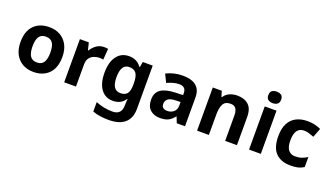

<svg xmlns="http://www.w3.org/2000/svg" viewBox="-83 -1401 3942 2282"><g transform="rotate(20 1888.0 -260.0)"><path d="M574 -274Q574 -138 502.5 -64Q431 10 308 10Q232 10 172.5 -23Q113 -56 79 -119.5Q45 -183 45 -274Q45 -410 116 -483Q187 -556 311 -556Q388 -556 447 -523Q506 -490 540 -427.5Q574 -365 574 -274ZM197 -274Q197 -193 223.5 -151.5Q250 -110 310 -110Q369 -110 395.5 -151.5Q422 -193 422 -274Q422 -355 395.5 -395.5Q369 -436 309 -436Q250 -436 223.5 -395.5Q197 -355 197 -274Z M1002 -556Q1013 -556 1028 -555Q1043 -554 1052 -552L1041 -412Q1034 -414 1020.5 -415.5Q1007 -417 997 -417Q959 -417 924 -403.5Q889 -390 867.5 -360Q846 -330 846 -278V0H697V-546H810L832 -454H839Q863 -496 905 -526Q947 -556 1002 -556Z M1318 -556Q1419 -556 1476 -476H1480L1492 -546H1618V1Q1618 118 1549 179Q1480 240 1345 240Q1287 240 1237.5 233Q1188 226 1141 208V89Q1242 131 1354 131Q1469 131 1469 7V-4Q1469 -21 1470.5 -39Q1472 -57 1473 -71H1469Q1441 -28 1402 -9Q1363 10 1314 10Q1217 10 1162.5 -64.5Q1108 -139 1108 -272Q1108 -406 1164 -481Q1220 -556 1318 -556ZM1365 -435Q1260 -435 1260 -270Q1260 -107 1367 -107Q1424 -107 1451.5 -139.5Q1479 -172 1479 -253V-271Q1479 -359 1452 -397Q1425 -435 1365 -435Z M1998 -557Q2108 -557 2166.5 -509.5Q2225 -462 2225 -364V0H2121L2092 -74H2088Q2053 -30 2014 -10Q1975 10 1907 10Q1834 10 1786 -32.5Q1738 -75 1738 -163Q1738 -250 1799 -291.5Q1860 -333 1982 -337L2077 -340V-364Q2077 -407 2054.5 -427Q2032 -447 1992 -447Q1952 -447 1914 -435.5Q1876 -424 1838 -407L1789 -508Q1833 -531 1886.5 -544Q1940 -557 1998 -557ZM2077 -253 2019 -251Q1947 -249 1919 -225Q1891 -201 1891 -162Q1891 -128 1911 -113.5Q1931 -99 1963 -99Q2011 -99 2044 -127.5Q2077 -156 2077 -208Z M2688 -556Q2776 -556 2829 -508.5Q2882 -461 2882 -356V0H2733V-319Q2733 -378 2712 -407.5Q2691 -437 2645 -437Q2577 -437 2552 -390.5Q2527 -344 2527 -257V0H2378V-546H2492L2512 -476H2520Q2546 -518 2591.5 -537Q2637 -556 2688 -556Z M3110 -760Q3143 -760 3167 -744.5Q3191 -729 3191 -687Q3191 -646 3167 -630Q3143 -614 3110 -614Q3076 -614 3052.5 -630Q3029 -646 3029 -687Q3029 -729 3052.5 -744.5Q3076 -760 3110 -760ZM3184 -546V0H3035V-546Z M3562 10Q3440 10 3373.5 -57.5Q3307 -125 3307 -270Q3307 -370 3341 -433Q3375 -496 3435.5 -526Q3496 -556 3575 -556Q3631 -556 3672.5 -545Q3714 -534 3745 -519L3701 -404Q3666 -418 3635.5 -427Q3605 -436 3575 -436Q3459 -436 3459 -271Q3459 -189 3489.5 -150Q3520 -111 3575 -111Q3622 -111 3658 -123.5Q3694 -136 3728 -158V-31Q3694 -9 3656.5 0.5Q3619 10 3562 10Z"/></g></svg>

Font: Noto Sans IKEA
Style: Bold
Weight: 600
Designer: Monotype Design Team
Foundry: Monotype Imaging Inc.
Version: Version 2.001